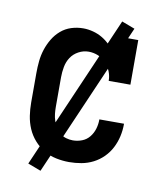

<svg xmlns="http://www.w3.org/2000/svg" viewBox="-75 -644 651 767"><g transform="rotate(10 250.0 -260.0)"><path d="M247 8Q221 8 194.5 2.5Q168 -3 145 -16.5Q122 -30 104 -50.5Q86 -71 75.5 -95.5Q65 -120 61 -146.5Q57 -173 57 -200V-320Q57 -344 59.5 -368.5Q62 -393 69.5 -416Q77 -439 89.5 -460Q102 -481 120.5 -497Q139 -513 162.5 -520.5Q186 -528 211 -528Q231 -528 251.5 -522.5Q272 -517 289.5 -506.5Q307 -496 321.5 -481Q336 -466 347 -448V-520H435V-339H347Q347 -359 339.5 -377.5Q332 -396 318.5 -410.5Q305 -425 286.5 -432.5Q268 -440 248 -440Q227 -440 207.5 -429.5Q188 -419 176.5 -401.5Q165 -384 161 -362.5Q157 -341 157 -320V-200Q157 -186 158.5 -172Q160 -158 164.5 -144.5Q169 -131 176.5 -118.5Q184 -106 195 -97Q206 -88 219.5 -84Q233 -80 247 -80Q266 -80 284 -87Q302 -94 314 -109Q326 -124 331.5 -142.5Q337 -161 337 -180V-181H437V-179Q437 -154 431.5 -129.5Q426 -105 414.5 -82.5Q403 -60 385 -42Q367 -24 344.5 -12.5Q322 -1 297 3.5Q272 8 247 8ZM141 62 88 42 359 -582 412 -562Z"/></g></svg>

Font: Iosevka Curly Slab Semibold
Style: Regular
Weight: 600
Monospace: yes
Designer: Belleve Invis
Foundry: Belleve Invis
Version: Version 22.1.2; ttfautohint (v1.8.4)